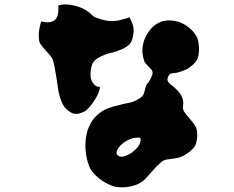

<svg xmlns="http://www.w3.org/2000/svg" viewBox="-20 -788 1040 854"><path d="M424 -402Q424 -387 414.5 -367Q405 -347 391 -328Q377 -309 363 -297Q355 -290 334 -283.5Q313 -277 293 -289Q266 -305 254.5 -334Q243 -363 239 -389Q238 -397 235 -416Q232 -435 228.5 -457.5Q225 -480 221 -499Q217 -518 213 -527Q210 -534 197 -548Q184 -562 171 -577.5Q158 -593 155 -603Q150 -629 154.5 -656Q159 -683 164 -693Q183 -687 200 -689.5Q217 -692 227 -702Q237 -713 239 -734.5Q241 -756 239 -763Q262 -772 296.5 -766Q331 -760 352 -748Q374 -737 385 -725Q396 -713 412 -708Q447 -695 472.5 -694.5Q498 -694 513.5 -698.5Q529 -703 534 -704Q541 -706 547.5 -708Q554 -710 556 -711Q578 -672 574 -642Q570 -612 562 -599Q551 -582 524 -570Q497 -558 479 -554Q467 -552 448.5 -545.5Q430 -539 413.5 -528.5Q397 -518 390 -502Q384 -486 382.5 -458.5Q381 -431 400 -411Q407 -404 414 -403Q421 -402 424 -402ZM763 -464Q754 -463 743.5 -461.5Q733 -460 728 -447Q722 -434 727 -426Q732 -418 738 -413Q804 -365 794 -317Q791 -304 799.5 -291Q808 -278 821 -263.5Q834 -249 845 -233Q856 -217 857 -198Q859 -175 852 -150.5Q845 -126 809 -103Q786 -88 764 -84.5Q742 -81 725 -79Q708 -77 696 -66Q678 -51 661 -31Q644 -11 628 6Q609 26 583 35Q557 44 533 45Q509 46 494 43Q463 35 434 15.5Q405 -4 385 -32Q378 -42 370.5 -66.5Q363 -91 360.5 -123Q358 -155 364.5 -188.5Q371 -222 391 -252Q411 -282 448 -301Q459 -307 482 -313.5Q505 -320 526.5 -325Q548 -330 555 -331Q562 -332 576 -337.5Q590 -343 603 -352Q616 -361 619 -370Q624 -384 626 -394Q628 -404 632 -411Q642 -424 648 -434Q652 -441 657 -455Q662 -469 653 -479Q644 -489 634.5 -498.5Q625 -508 622 -515Q610 -551 614.5 -580.5Q619 -610 631.5 -631.5Q644 -653 655 -664Q690 -700 740 -697Q773 -695 798 -680.5Q823 -666 839 -647.5Q855 -629 859 -615Q870 -576 862 -538Q858 -518 839 -501Q820 -484 806 -478Q781 -467 763 -464ZM575 -116Q598 -135 604 -155.5Q610 -176 596 -176Q574 -176 558 -169Q542 -162 529 -153Q521 -147 511.5 -136Q502 -125 499 -114Q496 -103 505 -96Q518 -86 539.5 -95Q561 -104 575 -116Z"/></svg>

Font: Potta One
Style: Regular
Weight: 400
Designer: 108,108go
Foundry: Font Zone 108
Version: Version 1.000